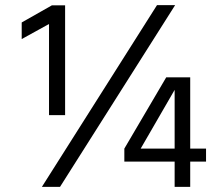

<svg xmlns="http://www.w3.org/2000/svg" viewBox="-20 -732 872 752"><path d="M215 0H144L595 -712H666ZM235 -281H172V-638L65 -579V-644L183 -711H235ZM531 -150H664V-380ZM725 0H664V-99H467V-150L631 -429H725V-150H787V-99H725Z"/></svg>

Font: Hind Madurai
Style: Regular
Weight: 400
Designer: Jyotish Sonowal
Foundry: Indian Type Foundry
Version: Version 1.001;PS 1.0;hotconv 1.0.86;makeotf.lib2.5.63406; tt